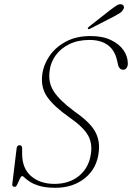

<svg xmlns="http://www.w3.org/2000/svg" viewBox="-20 -881 626 911"><path d="M243.5 10Q198 10 169 1.5Q140 -7 123.2 -17.8Q106.5 -28.5 98 -37Q89.5 -45.5 85 -45.5Q80 -45.5 74.2 -32.8Q68.5 -20 62.5 -7.2Q56.5 5.5 51 5.5Q35.5 5.5 38.5 -9L59 -178Q61.5 -192 72.5 -192Q85 -192 85 -177.5V-150.5Q85.5 -81 128.2 -44.8Q171 -8.5 238 -8.5Q309.5 -8.5 355.8 -47.2Q402 -86 411 -149.5Q419.5 -199 397.8 -238.5Q376 -278 308 -325Q236 -375.5 204.2 -421Q172.5 -466.5 180.5 -527Q186 -572.5 214 -614.2Q242 -656 291.5 -683Q341 -710 410 -710Q466.5 -710 506 -691.2Q545.5 -672.5 566 -642.8Q586.5 -613 586.5 -579.5Q586.5 -566.5 580.2 -558.2Q574 -550 565.5 -550Q555 -550 549.2 -556Q543.5 -562 541 -570L535 -596Q524 -644 490.5 -667.8Q457 -691.5 405 -691.5Q350 -691.5 309 -671.5Q268 -651.5 244 -618.2Q220 -585 215.5 -545Q207.5 -490 235.2 -447.2Q263 -404.5 331 -354Q404.5 -303 429.5 -260Q454.5 -217 449 -164Q441.5 -83.5 384.2 -36.8Q327 10 243.5 10ZM502.5 -833Q521.5 -847.5 534.2 -855.5Q547 -863.5 558 -860Q566 -857 567.8 -849.8Q569.5 -842.5 564 -835Q559 -825.5 547.8 -818.5Q536.5 -811.5 522 -803.5L407 -744.5Q400 -740.5 397 -745Q394.5 -748.5 403 -755Z"/></svg>

Font: Fraunces 9pt S000 Thin
Style: Italic
Weight: 100
Italic angle: -16°
Version: Version 1.000; ttfautohint (v1.8.3)